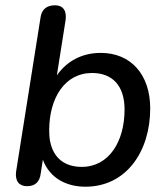

<svg xmlns="http://www.w3.org/2000/svg" viewBox="-20 -697 629 726"><path d="M303 9C458 9 548 -125 548 -287C548 -416 474 -497 361 -497C289 -497 232 -465 195 -412L228 -621C233 -657 218 -677 188 -677C156 -677 137 -661 133 -629L41 -49C36 -13 52 7 82 7C113 7 130 -9 134 -41L142 -93C168 -24 230 9 303 9ZM289 -66C225 -66 183 -99 170 -160C167 -174 166 -188 166 -204C166 -325 224 -421 328 -421C405 -421 451 -373 451 -283C451 -163 393 -66 289 -66Z"/></svg>

Font: SN Pro Medium
Style: Italic
Weight: 400
Italic angle: -9°
Designer: Tobias Whetton
Foundry: Supernotes
Version: Version 1.001;Glyphs 3.2 (3249)